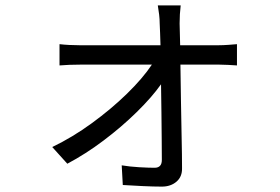

<svg xmlns="http://www.w3.org/2000/svg" viewBox="-20 -631 1040 713"><path d="M649 -463H793Q808 -463 829 -464.5Q850 -466 860 -467V-388Q846 -389 827.5 -390Q809 -391 795 -391H650Q651 -328 652 -257Q653 -186 654.5 -120Q656 -54 656 -7Q657 25 635.5 43.5Q614 62 581 62Q551 62 508.5 60Q466 58 436 56L432 -17Q462 -12 497 -10Q532 -8 554 -8Q581 -8 581 -37Q581 -68 580.5 -114Q580 -160 579.5 -212.5Q579 -265 578 -318Q544 -270 488 -215Q432 -160 365 -109.5Q298 -59 230 -23L174 -85Q249 -121 321 -173.5Q393 -226 451.5 -283Q510 -340 544 -391H277Q237 -391 201 -388V-467Q218 -465 237.5 -464Q257 -463 275 -463H576Q575 -488 574.5 -509Q574 -530 573 -544Q573 -559 571 -576.5Q569 -594 566 -611H651Q649 -595 648 -578Q647 -561 647 -544Z"/></svg>

Font: Noto IKEA Simplified Chinese
Style: Regular
Weight: 400
Designer: Monotype Design Team
Foundry: Monotype Imaging Inc.
Version: Version 1.100